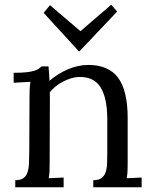

<svg xmlns="http://www.w3.org/2000/svg" viewBox="-20 -790 647 810"><path d="M104.5 -379.9Q104.5 -395.5 105 -411.6Q105.5 -427.7 108.4 -444.8L37.6 -440.9V-482.9Q70.3 -482.9 90.8 -485.1Q111.3 -487.3 123.8 -491.2Q136.2 -495.1 143.1 -499.8Q149.9 -504.4 155.8 -509.8H184.6Q185.5 -498.5 186.8 -484.1Q188 -469.7 189 -449.2Q205.1 -463.4 224.4 -475.6Q243.7 -487.8 264.6 -496.8Q285.6 -505.9 307.9 -511Q330.1 -516.1 351.6 -516.1Q438.5 -516.1 478.5 -461.7Q518.6 -407.2 518.6 -292.5V-106Q518.6 -85.9 518.1 -70.6Q517.6 -55.2 514.6 -38.1L577.6 -41V0H373.5V-29.8Q396.5 -29.8 408.4 -38.8Q420.4 -47.9 425.8 -64Q431.2 -80.1 431.9 -102.5Q432.6 -125 432.6 -151.9V-291.5Q431.6 -377.9 404.3 -421.6Q377 -465.3 317.4 -465.3Q299.3 -465.3 281.2 -460Q263.2 -454.6 246.6 -446Q230 -437.5 215.3 -425.8Q200.7 -414.1 189.9 -400.4Q190.4 -391.6 190.4 -381.6Q190.4 -371.6 190.4 -361.3L189.5 -106Q189.5 -85.9 189 -70.6Q188.5 -55.2 185.5 -38.1L248.5 -41V0H44.4V-29.8Q67.4 -29.8 79.3 -38.8Q91.3 -47.9 96.4 -64Q101.6 -80.1 102.3 -102.5Q103 -125 103.5 -151.9ZM314.9 -573.2H313L164.1 -735.8L190.9 -768.1L318.4 -659.2H320.3L449.2 -770L474.1 -741.2Z"/></svg>

Font: Lora
Style: Regular
Weight: 400
Designer: Olga Karpushina, Alexei Vanyashin
Foundry: Cyreal (www.cyreal.org, a@cyreal.org)
Version: Version 1.014